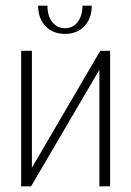

<svg xmlns="http://www.w3.org/2000/svg" viewBox="-20 -660 465 680"><path d="M272 -640H305Q305 -595 279 -567.5Q253 -540 210 -540Q167 -540 141 -567.5Q115 -595 115 -640H148Q148 -604 165 -582Q182 -560 210 -560Q238 -560 255 -582Q272 -604 272 -640ZM370 0H332V-413L90 0H55V-480H93V-66L335 -480H370Z"/></svg>

Font: Glametrix
Style: Light
Weight: 300
Designer: gluk
Foundry: gluk
Version: Version 0.40